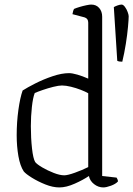

<svg xmlns="http://www.w3.org/2000/svg" viewBox="-20 -820 583 840"><path d="M240 0Q211 0 178.5 -13Q146 -26 119.5 -42.5Q93 -59 84 -70Q68 -94 60.5 -137Q53 -180 53 -228Q53 -286 60.5 -339.5Q68 -393 79 -424Q99 -437 134.5 -455Q170 -473 210 -486.5Q250 -500 282 -500Q296 -500 318.5 -493.5Q341 -487 366 -476V-721Q366 -739 350 -744L297 -758Q298 -765 300 -771.5Q302 -778 304 -781Q313 -785 328 -789.5Q343 -794 357.5 -797Q372 -800 379 -800Q401 -800 414 -785Q427 -770 427 -747V-50L490 -43Q491 -41 493.5 -36.5Q496 -32 496 -26Q486 -15 465.5 -7.5Q445 0 432 0Q410 0 391.5 -14.5Q373 -29 369 -50Q344 -33 307 -16.5Q270 0 240 0ZM261 -53Q276 -53 308 -64.5Q340 -76 366 -89V-412Q354 -419 333.5 -427Q313 -435 290.5 -440.5Q268 -446 251 -446Q237 -446 213 -440Q189 -434 166 -426Q143 -418 132 -413Q124 -393 119.5 -352Q115 -311 115 -268Q115 -216 120 -171Q125 -126 134 -111Q142 -101 165 -87.5Q188 -74 215 -63.5Q242 -53 261 -53ZM515 -550Q500 -550 493 -554L478 -789Q485 -793 495 -796.5Q505 -800 512 -800Q519 -800 526.5 -790Q534 -780 538.5 -767.5Q543 -755 543 -749Q543 -736 540 -702.5Q537 -669 530.5 -628Q524 -587 515 -550Z"/></svg>

Font: Texturina 72pt ExtraLight
Style: Regular
Weight: 200
Designer: Guillermo Torres Carreño
Foundry: Omnibus-Type
Version: Version 1.002; ttfautohint (v1.8.3)